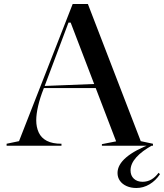

<svg xmlns="http://www.w3.org/2000/svg" viewBox="-20 -728 819 959"><path d="M13 0V-10L75 -23L343 -708H419L683 -23L744 -10V0H489V-8L560 -22L333 -615H322L198 -285Q180 -240 170.5 -199Q161 -158 161 -127Q161 -93 173.5 -66Q186 -39 214 -24.5Q242 -10 287 -10V0ZM185 -288V-298L464 -309V-288ZM744 -4Q689 26 660.5 58Q632 90 632 123Q632 149 648.5 164.5Q665 180 692 180Q716 180 736 168.5Q756 157 772 135L779 142Q758 174 727 192.5Q696 211 661 211Q634 211 612.5 201.5Q591 192 579 175Q567 158 567 136Q567 95 610.5 58Q654 21 737 -10Z"/></svg>

Font: Kalnia
Style: Regular
Weight: 400
Designer: Frida Medrano
Foundry: Frida Medrano
Version: Version 1.105